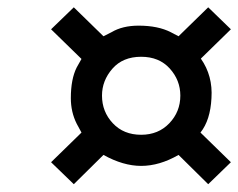

<svg xmlns="http://www.w3.org/2000/svg" viewBox="-20 -542 636 512"><path d="M514.6 -188.5 595.7 -109.4 535.2 -50.8 456.1 -128.9Q405.3 -99.6 356.4 -99.6Q308.6 -99.6 255.9 -128.9L176.8 -50.8L116.2 -109.4L197.3 -188.5L184.6 -211.9Q168.9 -243.2 168.9 -280.3Q168.9 -331.1 184.6 -362.3L197.3 -384.8L116.2 -463.9L176.8 -522.5L255.9 -445.3L277.3 -456.1Q306.6 -473.6 349.6 -473.6Q401.4 -473.6 435.5 -456.1L456.1 -445.3L535.2 -522.5L595.7 -463.9L515.6 -385.7Q547.9 -339.8 543.9 -280.3Q541 -221.7 514.6 -188.5ZM460.9 -287.1Q460.9 -328.1 432.6 -359.4Q404.3 -390.6 356.4 -390.6Q307.6 -390.6 279.8 -358.9Q252 -327.1 252 -287.1Q252 -244.1 280.8 -213.4Q309.6 -182.6 356.4 -182.6Q402.3 -182.6 431.6 -213.4Q460.9 -244.1 460.9 -287.1Z"/></svg>

Font: Thabit-Bold-Oblique
Style: Bold Oblique
Weight: 700
Designer: Regenerated by Nadim Shaikli
Foundry: MAK Alagha
Version: 0.01